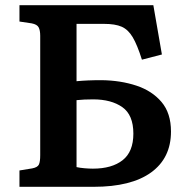

<svg xmlns="http://www.w3.org/2000/svg" viewBox="-20 -720 720 740"><path d="M55 0V-63L104 -71Q125 -75 130 -86Q135 -97 135 -122V-582Q135 -603 129 -614.5Q123 -626 102 -630L55 -637V-700H571L604 -510L527 -490Q509 -547 491.5 -576.5Q474 -606 449 -617Q424 -628 381 -628H275V-407Q296 -409 319 -410Q342 -411 372 -411Q445 -410 505.5 -390Q566 -370 602.5 -327Q639 -284 639 -213Q639 -111 562.5 -55.5Q486 0 341 0ZM338 -70Q411 -70 452.5 -102.5Q494 -135 494 -205Q494 -277 451.5 -307Q409 -337 339 -337Q303 -337 275 -334V-76Q288 -73 306 -71.5Q324 -70 338 -70Z"/></svg>

Font: Literata 12pt SemiBold
Style: Regular
Weight: 600
Designer: Latin by Veronika Burian and Jose Scaglione. Greek by Irene Vlachou. Cyrillic by Vera Evstafieva.
Foundry: TypeTogether
Version: Version 3.002